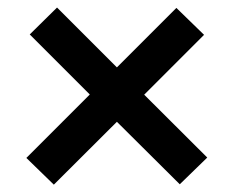

<svg xmlns="http://www.w3.org/2000/svg" viewBox="-20 -587 620 510"><path d="M522 -494.5 363 -335.5 530.5 -168.5 457.5 -97.5 290.5 -263.5 123 -96.5 50 -167.5 218.5 -336 59 -495.5 131.5 -567 290.5 -408 448.5 -566Z"/></svg>

Font: Lato Heavy
Style: Regular
Weight: 800
Designer: Lukasz Dziedzic
Foundry: tyPoland Lukasz Dziedzic
Version: Version 2.007; 2014-02-27